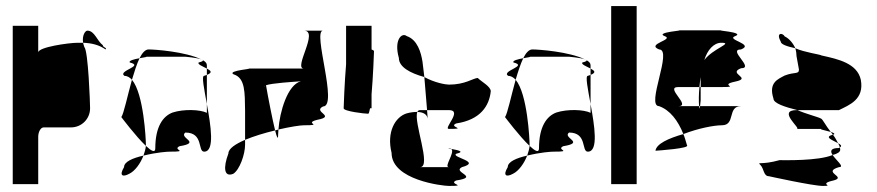

<svg xmlns="http://www.w3.org/2000/svg" viewBox="-20 -795 2890 633"><path d="M22 -188H106V-344C106 -360 114 -375 124 -375H214C249 -375 277 -403 277 -438C277 -454 271 -627 258 -640C256 -645 255 -650 254 -654H236C208 -654 106 -640 106 -622V-710H22ZM254 -654C282 -653 307 -647 328 -632C334 -638 319 -638 319 -646C300 -660 292 -694 268 -694C261 -694 250 -678 254 -654Z M380 -409C380 -409 428 -345 461 -314V-318C461 -335 454 -486 415 -532C400 -478 388 -420 380 -409ZM389 -244C372 -216 384 -210 406 -222C425 -231 443 -256 453 -282C418 -274 389 -262 389 -244ZM390 -545C399 -545 408 -540 415 -532C423 -559 431 -584 440 -603C423 -600 403 -595 408 -589C457 -577 367 -562 390 -545ZM440 -603C459 -607 475 -608 452 -608H591C588 -608 630 -605 644 -599C591 -625 490 -632 470 -632C459 -632 449 -621 440 -603ZM453 -282C498 -293 532 -295 540 -295C606 -295 546 -301 572 -313C646 -325 568 -340 591 -358C652 -358 631 -295 653 -295C689 -295 675 -381 662 -452V-423C640 -434 586 -436 549 -424C517 -412 492 -377 492 -306C492 -290 479 -297 461 -314C460 -304 457 -293 453 -282ZM635 -589C630 -583 649 -576 662 -569V-580C662 -587 657 -592 648 -597C651 -595 648 -592 635 -589ZM644 -599C645 -598 647 -598 648 -597C647 -598 646 -598 644 -599ZM653 -545C644 -545 653 -502 662 -452V-548ZM662 -548C682 -556 675 -562 662 -569Z M733 -289C715 -241 719 -210 749 -222C770 -235 788 -286 788 -318V-334C756 -320 733 -305 733 -289ZM750 -550C789 -538 787 -490 788 -430V-334C817 -346 853 -357 887 -365C878 -402 864 -473 857 -514C878 -521 944 -525 972 -527C928 -516 902 -426 898 -368C937 -377 970 -382 982 -382C1051 -382 978 -388 1026 -400C1090 -412 1009 -426 1045 -444C1096 -444 1009 -694 1045 -694H982C1033 -694 946 -569 982 -569H795C829 -569 726 -563 750 -550ZM851 -509C850 -510 850 -511 851 -512ZM887 -365C893 -341 897 -332 897 -352C897 -357 898 -362 898 -368C894 -367 891 -366 887 -365Z M1113 -438C1113 -428 1183 -420 1194 -420C1196 -420 1198 -427 1200 -438H1205V-484C1210 -542 1213 -620 1213 -626C1213 -628 1210 -630 1205 -632V-710H1121V-583C1116 -525 1113 -444 1113 -438Z M1271 -291C1271 -201 1440 -182 1460 -182C1525 -182 1456 -188 1484 -200C1564 -212 1469 -227 1503 -244C1570 -262 1466 -276 1484 -288C1518 -296 1482 -301 1468 -304C1481 -292 1442 -244 1460 -244H1365C1404 -244 1342 -394 1356 -426C1346 -426 1334 -425 1320 -421C1283 -409 1254 -360 1271 -291ZM1295 -604C1295 -574 1332 -554 1379 -541L1373 -591C1368 -623 1356 -664 1321 -676C1305 -689 1278 -664 1295 -604ZM1356 -426C1379 -425 1388 -416 1390 -404L1388 -432H1365C1360 -432 1358 -430 1356 -426ZM1379 -541 1388 -432H1460C1507 -432 1440 -370 1460 -370C1525 -370 1456 -376 1484 -388C1564 -400 1593 -446 1598 -494C1598 -510 1568 -525 1555 -538C1539 -537 1514 -516 1460 -516C1450 -516 1413 -522 1379 -541ZM1468 -304C1466 -306 1463 -307 1460 -307C1455 -307 1461 -306 1468 -304Z M1645 -409C1645 -409 1693 -345 1726 -314V-318C1726 -335 1719 -486 1680 -532C1665 -478 1653 -420 1645 -409ZM1654 -244C1637 -216 1649 -210 1671 -222C1690 -231 1708 -256 1718 -282C1683 -274 1654 -262 1654 -244ZM1655 -545C1664 -545 1673 -540 1680 -532C1688 -559 1696 -584 1705 -603C1688 -600 1668 -595 1673 -589C1722 -577 1632 -562 1655 -545ZM1705 -603C1724 -607 1740 -608 1717 -608H1856C1853 -608 1895 -605 1909 -599C1856 -625 1755 -632 1735 -632C1724 -632 1714 -621 1705 -603ZM1718 -282C1763 -293 1797 -295 1805 -295C1871 -295 1811 -301 1837 -313C1911 -325 1833 -340 1856 -358C1917 -358 1896 -295 1918 -295C1954 -295 1940 -381 1927 -452V-423C1905 -434 1851 -436 1814 -424C1782 -412 1757 -377 1757 -306C1757 -290 1744 -297 1726 -314C1725 -304 1722 -293 1718 -282ZM1900 -589C1895 -583 1914 -576 1927 -569V-580C1927 -587 1922 -592 1913 -597C1916 -595 1913 -592 1900 -589ZM1909 -599C1910 -598 1912 -598 1913 -597C1912 -598 1911 -598 1909 -599ZM1918 -545C1909 -545 1918 -502 1927 -452V-548ZM1927 -548C1947 -556 1940 -562 1927 -569Z M1995 -188H2079V-775H1995Z M2141 -298ZM2141 -298C2155 -299 2255 -306 2245 -316C2241 -329 2238 -341 2233 -353C2184 -339 2144 -321 2141 -298ZM2153 -445C2189 -432 2215 -398 2233 -353C2282 -372 2334 -382 2360 -382C2406 -382 2377 -445 2423 -445H2288C2287 -437 2286 -433 2285 -445H2216C2261 -445 2170 -508 2216 -508H2286C2287 -519 2288 -530 2290 -541V-508H2360C2423 -508 2347 -514 2404 -526C2462 -538 2377 -552 2423 -570C2469 -570 2377 -632 2423 -632C2469 -650 2371 -664 2404 -676C2438 -689 2332 -695 2360 -695H2216C2244 -695 2138 -689 2171 -676C2205 -664 2108 -650 2153 -632C2199 -632 2108 -445 2153 -445ZM2284 -474C2284 -460 2284 -451 2285 -445H2288C2289 -453 2290 -464 2290 -464V-508H2286C2285 -496 2284 -485 2284 -474ZM2302 -597C2312 -630 2333 -654 2358 -654C2400 -654 2330 -635 2302 -597Z M2487 -251C2499 -239 2497 -214 2515 -214C2515 -214 2660 -182 2693 -182C2734 -182 2674 -188 2728 -200C2774 -212 2688 -227 2746 -244C2766 -244 2737 -266 2725 -284C2678 -264 2565 -267 2550 -267C2489 -250 2475 -263 2487 -251ZM2530 -470C2530 -454 2569 -442 2609 -432H2746C2780 -449 2830 -467 2818 -532C2806 -586 2744 -600 2689 -612C2683 -616 2633 -622 2602 -636C2605 -626 2606 -617 2606 -610L2614 -566C2614 -549 2601 -559 2567 -546C2545 -534 2513 -523 2530 -470ZM2554 -658C2554 -649 2574 -642 2602 -636C2595 -652 2582 -668 2567 -675C2561 -687 2537 -689 2554 -658ZM2607 -370H2693C2675 -370 2697 -366 2719 -360C2702 -381 2693 -401 2687 -404C2676 -410 2638 -419 2609 -432H2607C2540 -432 2623 -370 2607 -370ZM2719 -360C2721 -357 2724 -354 2726 -351H2728C2734 -354 2729 -357 2719 -360ZM2725 -284C2741 -288 2750 -294 2750 -301C2750 -303 2750 -306 2749 -309C2748 -308 2747 -308 2746 -307C2717 -307 2717 -296 2725 -284ZM2726 -351C2695 -343 2725 -333 2743 -323C2739 -331 2733 -342 2726 -351ZM2743 -323C2746 -318 2748 -313 2749 -309C2757 -314 2752 -318 2743 -323Z"/></svg>

Font: bitstorm
Style: ulcn
Weight: 400
Version: Version 0.2